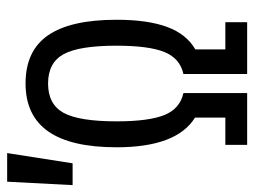

<svg xmlns="http://www.w3.org/2000/svg" viewBox="-181 -619 728 550"><g transform="rotate(-90 183.0 -344.0)"><path d="M316.4 -62.5H394.5V0H246.1V-182.6Q291 -192.4 309.1 -237.3Q327.1 -282.2 327.1 -374Q327.1 -481.4 302.7 -525.9Q278.3 -570.3 218.8 -570.3Q159.2 -570.3 134.8 -525.9Q110.4 -481.4 110.4 -374Q110.4 -282.2 128.4 -237.3Q146.5 -192.4 191.4 -182.6V0H43V-62.5H121.1V-149.4Q36.1 -202.1 36.1 -374Q36.1 -504.9 81.5 -569.8Q127 -634.8 218.8 -634.8Q312.5 -634.8 356.9 -570.3Q401.4 -505.9 401.4 -374Q401.4 -285.2 380.9 -229.5Q360.4 -173.8 316.4 -148.4ZM19.5 -687.5 -9.8 -500H-72.3L-62.5 -687.5Z"/></g></svg>

Font: Sudo
Style: Bold
Weight: 700
Monospace: yes
Designer: Jens Kutilek
Foundry: Jens Kutilek
Version: Version 0.040